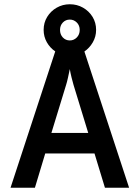

<svg xmlns="http://www.w3.org/2000/svg" viewBox="-20 -882 656 902"><path d="M29.5 0 239.5 -640.5Q215 -657 200 -683.5Q185 -710 185 -741.5Q185 -775.5 201.8 -802.8Q218.5 -830 246.5 -846Q274.5 -862 308 -862Q342 -862 370 -846Q398 -830 414.8 -802.8Q431.5 -775.5 431.5 -741.5Q431.5 -710 416 -683.2Q400.5 -656.5 376.5 -640L586.5 0H473L424 -161H192.5L144 0ZM221.5 -257.5H394.5L325.5 -483Q322 -495 316.2 -517.8Q310.5 -540.5 308 -557.5Q304.5 -540.5 299.5 -517.8Q294.5 -495 290.5 -483ZM308 -692Q327 -692 340.8 -706Q354.5 -720 354.5 -741.5Q354.5 -762.5 340.8 -776.2Q327 -790 308 -790Q288.5 -790 275.2 -776.2Q262 -762.5 262 -741.5Q262 -720 275.2 -706Q288.5 -692 308 -692Z"/></svg>

Font: Overpass Mono SemiBold
Style: Regular
Weight: 600
Monospace: yes
Designer: Delve Withrington, Dave Bailey
Foundry: Delve Fonts LLC
Version: Version 4.000